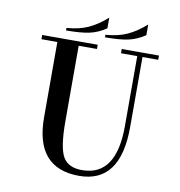

<svg xmlns="http://www.w3.org/2000/svg" viewBox="-98 -1007 1046 1117"><g transform="rotate(10 425.0 -448.5)"><path d="M687 -311Q687 20 443 20Q184 20 184 -280V-372H310V-279Q310 -122 342.5 -68Q375 -14 459 -16Q656 -19 656 -311V-750H687ZM310 -750V-302H184V-750ZM206 -750V-725H90V-750ZM418 -725H287V-750H418ZM656 -750V-725H560V-750ZM780 -725H687V-750H780ZM457 -917Q403 -869 349 -844.5Q295 -820 222 -815V-800Q308 -800 359 -811Q410 -822 457 -854ZM687 -917Q633 -869 579 -844.5Q525 -820 452 -815V-800Q538 -800 589 -811Q640 -822 687 -854Z"/></g></svg>

Font: Solide Mirage
Style: Etroit
Weight: 400
Designer: Jérémy Landes
Foundry: Velvetyne Type Foundry
Version: Version 1.1